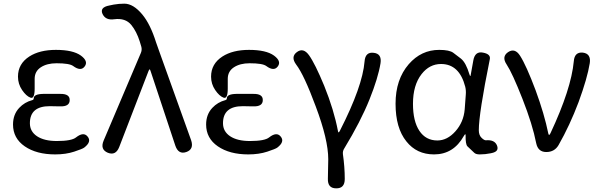

<svg xmlns="http://www.w3.org/2000/svg" viewBox="-20 -829 3266 1047"><path d="M281 13Q179 13 115 -31Q51 -75 51 -150Q51 -205 85 -241Q114 -272 156 -283Q164 -285 164 -293Q164 -316 216 -317H308Q361 -318 360 -283Q360 -247 307 -249H303Q277 -250 251 -250Q143 -250 143 -157Q143 -112 182 -86Q221 -60 290 -60Q371 -60 395 -80Q436 -112 458 -84Q481 -56 439 -24Q430 -17 384.5 -2Q339 13 281 13ZM169 -346Q169 -288 146 -296.5Q123 -305 100.5 -338Q78 -371 78 -411Q78 -481 140 -521Q196 -557 285 -557Q378 -557 421 -526Q463 -495 442 -467Q421 -438 379 -469Q359 -484 288 -484Q236 -484 202.5 -462Q169 -440 169 -399Z M630 -27Q611 21 568 4Q525 -14 545 -62L748 -540Q755 -556 751 -573Q749 -579 742 -603Q725 -657 696 -693Q664 -732 603 -724Q556 -717 539 -753Q523 -789 576 -799L600 -804Q629 -809 658 -809Q707 -809 756 -750Q800 -697 831 -598Q839 -574 848 -550L1022 -65Q1039 -15 996 0Q953 15 936 -35L801 -442Q798 -451 796 -451Q794 -451 790 -442Z M1334 13Q1232 13 1168 -31Q1104 -75 1104 -150Q1104 -205 1138 -241Q1167 -272 1209 -283Q1217 -285 1217 -293Q1217 -316 1269 -317H1361Q1414 -318 1413 -283Q1413 -247 1360 -249H1356Q1330 -250 1304 -250Q1196 -250 1196 -157Q1196 -112 1235 -86Q1274 -60 1343 -60Q1424 -60 1448 -80Q1489 -112 1511 -84Q1534 -56 1492 -24Q1483 -17 1437.5 -2Q1392 13 1334 13ZM1222 -346Q1222 -288 1199 -296.5Q1176 -305 1153.5 -338Q1131 -371 1131 -411Q1131 -481 1193 -521Q1249 -557 1338 -557Q1431 -557 1474 -526Q1516 -495 1495 -467Q1474 -438 1432 -469Q1412 -484 1341 -484Q1289 -484 1255.5 -462Q1222 -440 1222 -399Z M1813 198Q1766 198 1768 145L1769 91Q1770 65 1770 39Q1770 -67 1702 -248Q1638 -421 1595 -477Q1564 -519 1599 -545Q1634 -571 1665 -528Q1698 -482 1748 -361Q1801 -230 1823 -114Q1824 -107 1826.5 -107Q1829 -107 1834 -117Q1957 -358 1968 -494Q1972 -547 2018 -541Q2063 -536 2055 -484Q2042 -404 1995 -287Q1947 -167 1857 -19Q1848 -5 1850 12Q1860 82 1860 147Q1860 199 1813 198Z M2347 13Q2252 13 2196 -58Q2137 -131 2137 -263.5Q2137 -396 2209 -479Q2277 -557 2375 -557Q2431 -557 2452 -541Q2473 -525 2494 -509Q2521 -487 2540 -423Q2543 -414 2544.5 -414Q2546 -414 2547 -421L2561 -499Q2570 -551 2614 -542Q2657 -534 2651 -506Q2591 -210 2591 -119Q2591 -92 2606 -77.5Q2621 -63 2630 -64Q2677 -68 2690 -36Q2703 -4 2664 5L2655 7Q2626 13 2596 13Q2575 13 2566 4Q2548 -14 2529 -31Q2518 -42 2519 -92Q2519 -97 2517 -97Q2515 -97 2509 -87Q2453 13 2347 13ZM2365 -63Q2419 -63 2463.5 -113Q2508 -163 2514 -232L2520 -313Q2522 -335 2517 -356Q2485 -480 2385 -480Q2322 -480 2279 -425Q2232 -365 2232 -263Q2232 -168 2267 -115.5Q2302 -63 2365 -63Z M2959 0Q2914 0 2904 -48Q2884 -150 2829 -290Q2774 -430 2743 -477Q2714 -520 2751 -545Q2788 -569 2816 -525Q2850 -472 2901 -336Q2948 -208 2970 -101Q2972 -93 2974.5 -93Q2977 -93 2982 -103Q3095 -344 3109 -495Q3113 -547 3159 -542Q3204 -536 3196 -484Q3183 -403 3135 -272Q3087 -145 3026 -38Q3004 0 2959 0Z"/></svg>

Font: Resource Han Rounded KR
Style: Regular
Weight: 400
Designer: Cyano Hao (round all glyphs); Ryoko NISHIZUKA 西塚涼子 (kana, bopomofo & ideographs); Paul D. Hunt (Latin, Greek & Cyrillic)
Foundry: Cyano Hao
Version: 0.990